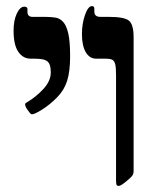

<svg xmlns="http://www.w3.org/2000/svg" viewBox="-20 -609 536 635"><path d="M421.9 -43.9Q421.9 -33.2 416.5 -26.6Q411.1 -20 395 -7.1Q378.9 5.9 373 5.9Q367.2 5.9 365.5 2.4Q363.8 -1 363.8 -12.2V-359.9Q363.8 -384.8 361.3 -395.5Q358.9 -406.2 352.5 -410.6Q346.2 -415 326.2 -415H297.9Q275.9 -415 263.4 -436.8Q251 -458.5 251 -496.1Q251 -530.8 261.2 -559.8Q271.5 -588.9 284.2 -588.9Q292 -588.9 292 -580.1V-570.8Q292 -553.2 312 -553.2H339.8Q391.6 -553.2 406.7 -540.5Q421.9 -527.8 421.9 -485.8ZM211.9 -422.9Q211.9 -373 202.1 -342Q192.4 -311 169.2 -287.4Q146 -263.7 120.4 -247.3Q94.7 -231 85.9 -231Q84 -231 81.8 -232.4Q79.6 -233.9 71.3 -245.4Q63 -256.8 63 -264.2Q63 -267.1 67.9 -270Q97.7 -287.1 122.8 -314Q147.9 -340.8 147.9 -369.1Q147.9 -387.7 143.3 -397.5Q138.7 -407.2 127.4 -411.1Q116.2 -415 87.9 -415H81.1Q56.2 -415 40.5 -437.7Q24.9 -460.4 24.9 -507.8Q24.9 -541.5 35.6 -564.2Q46.4 -586.9 60.1 -586.9Q70.8 -586.9 70.8 -579.1V-569.8Q70.8 -553.2 87.9 -553.2H128.9Q147.9 -553.2 163.3 -550.8Q178.7 -548.3 189.5 -535.9Q200.2 -523.4 206.1 -497.1Q211.9 -470.7 211.9 -422.9Z"/></svg>

Font: Tinos
Style: Bold
Weight: 700
Designer: Steve Matteson
Foundry: Monotype Imaging Inc.
Version: Version 1.23